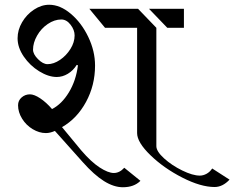

<svg xmlns="http://www.w3.org/2000/svg" viewBox="-20 -726 986 808"><path d="M380 -450Q380 -367 342 -297Q304 -227 241 -191L322 -93Q363 -45 399 -21.5Q435 2 459 2Q483 2 503 -20L571 35Q544 62 497 62Q459 62 417.5 36Q376 10 328 -44L211 -175Q191 -166 173 -166Q145 -166 117.5 -182.5Q90 -199 73 -226.5Q56 -254 56 -283Q56 -303 71 -316Q86 -329 106 -329Q124 -329 149.5 -312Q175 -295 199 -267Q240 -288 270 -337.5Q300 -387 308 -451L303 -453Q288 -429 265.5 -415.5Q243 -402 219 -402Q184 -402 145 -426Q106 -450 80 -488Q54 -526 54 -565Q54 -600 73 -632.5Q92 -665 123 -685.5Q154 -706 187 -706Q233 -706 278 -668Q323 -630 351.5 -570.5Q380 -511 380 -450ZM638 -609V-111Q638 -89 670.5 -59.5Q703 -30 747 -8.5Q791 13 821 13Q835 13 849 5.5Q863 -2 873 -17L946 30Q917 61 883 61Q825 61 747.5 21.5Q670 -18 613.5 -72.5Q557 -127 557 -166V-609H422L356 -689H561ZM754 -609H684L607 -689H754ZM119 -517Q119 -498 140 -477Q161 -456 180 -456Q206 -456 232.5 -474Q259 -492 276.5 -520Q294 -548 294 -577Q294 -600 277 -622Q260 -644 238 -644Q209 -644 181 -625Q153 -606 136 -576Q119 -546 119 -517Z"/></svg>

Font: Amita
Style: Regular
Weight: 400
Designer: Eduardo Rodriguez Tunni, Modular Infotech, Brian J. Bonislawsky
Foundry: Eduardo Rodriguez Tunni, Modular Infotech, Brian J. Bonislawsky
Version: Version 1.004